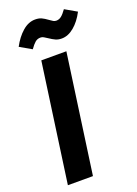

<svg xmlns="http://www.w3.org/2000/svg" viewBox="-170 -983 751 1051"><g transform="rotate(-20 206.0 -457.0)"><path d="M181 0H35L132 -692H278ZM209 -793Q196 -802 187.5 -806.5Q179 -811 170 -811Q152 -811 139 -800Q126 -789 109 -765L41 -804Q67 -853 102 -883.5Q137 -914 176 -914Q198 -914 213 -907Q228 -900 247 -886Q259 -877 267 -872.5Q275 -868 284 -868Q300 -868 313.5 -878.5Q327 -889 344 -913L412 -874Q386 -824 351 -795Q316 -766 279 -766Q259 -766 243.5 -773Q228 -780 209 -793Z"/></g></svg>

Font: Fira Sans SemiBold
Style: Italic
Weight: 600
Italic angle: -8°
Designer: bBox Type GmbH & Carrois Corporate GbR & Edenspiekermann AG
Foundry: bBox Type GmbH & Carrois Corporate GbR & Edenspiekermann AG
Version: Version 4.301